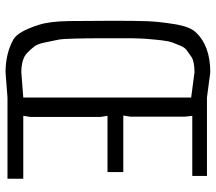

<svg xmlns="http://www.w3.org/2000/svg" viewBox="-63 -709 779 693"><g transform="rotate(90 326.5 -362.5)"><path d="M625 0H332L241 7Q174 7 123 -21Q94 -37 70 -112Q57 -151 56 -223.5Q55 -296 55 -379Q55 -462 56.5 -504Q58 -546 67 -602Q76 -658 96 -679Q145 -732 241 -732L332 -720H615V-667H398L401 -642V-443L397 -418H601V-361H398L402 -336V-82L398 -57H625ZM118 -424V-366Q118 -210 123 -185Q128 -160 133.5 -134Q139 -108 148 -96.5Q157 -85 170 -72Q192 -50 241 -50L332 -57V-663L241 -675Q202 -675 185.5 -664Q169 -653 160 -646Q151 -639 144.5 -623Q138 -607 133.5 -595.5Q129 -584 126 -560Q123 -536 122 -521Q118 -486 118 -424Z"/></g></svg>

Font: Economica
Style: Regular
Weight: 400
Designer: Vicente Lamonaca
Foundry: Vicente Lamonaca
Version: Version 1.101